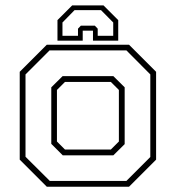

<svg xmlns="http://www.w3.org/2000/svg" viewBox="-20 -710 668 730"><path d="M158 0 55 -103V-437L158 -540H470.5L573.5 -437V-103L470.5 0ZM169.5 -22H460.5L551.5 -113V-427L460.5 -518.5H168.5L77 -427V-114ZM218.5 -119.5 175 -163V-378L218 -420.5H411L454 -378V-162L411 -119.5ZM227 -141.5H401.5L432 -172V-368L401.5 -398.5H227L196.5 -368V-172ZM373.5 -689.5 429.5 -633.5V-555.5H333.5V-593.5H294.5V-555.5H198.5V-633.5L254.5 -689.5ZM364 -671.5H263.5L217.5 -624.5V-574H276.5V-601L287.5 -612.5H340.5L351.5 -601V-574H410.5V-624.5Z"/></svg>

Font: Tourney ExtraLight
Style: Regular
Weight: 250
Designer: Tyler Finck
Foundry: Etcetera Type Co
Version: Version 1.015